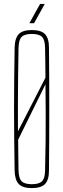

<svg xmlns="http://www.w3.org/2000/svg" viewBox="-20 -959 324 984"><path d="M143 5Q96 5 76 -16Q56 -37 55 -85Q53.5 -169.5 52.8 -246.8Q52 -324 52 -399.5Q52 -475 52.8 -552.2Q53.5 -629.5 55 -714Q56 -763 76 -784Q96 -805 143 -805Q190.5 -805 210.8 -784Q231 -763 231 -714Q232 -629.5 232.2 -552.2Q232.5 -475 232.5 -399.5Q232.5 -324 232.2 -246.8Q232 -169.5 231 -85Q231 -37 210.8 -16Q190.5 5 143 5ZM143 -15Q180.5 -15 195.5 -30.2Q210.5 -45.5 211 -85Q213 -165.5 213.8 -239.2Q214.5 -313 214.2 -384Q214 -455 213 -527L73 -243Q73 -205.5 73.8 -166Q74.5 -126.5 75 -85Q76 -45.5 90.8 -30.2Q105.5 -15 143 -15ZM72 -286 213 -561Q212.5 -598.5 212.2 -636.5Q212 -674.5 211 -714Q210.5 -754.5 195.5 -769.8Q180.5 -785 143 -785Q105.5 -785 90.8 -769.8Q76 -754.5 75 -714Q73.5 -638 72.8 -567.2Q72 -496.5 71.8 -427Q71.5 -357.5 72 -286ZM130.5 -840 185.5 -939H209.5L154.5 -840Z"/></svg>

Font: Big Shoulders Thin
Style: Regular
Weight: 100
Designer: Patric King
Foundry: XO Type Co
Version: Version 2.002